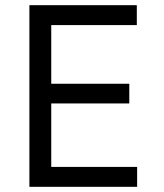

<svg xmlns="http://www.w3.org/2000/svg" viewBox="-20 -720 632 740"><path d="M93.3 -700H507.3V-623.3H177.5V-397.2H478.3V-321.3H177.5V-76.7H508.5V0H93.3Z"/></svg>

Font: Oak Sans Light
Style: Regular
Weight: 400
Designer: Erik Kennedy, Walven
Foundry: Erik Kennedy, Walven
Version: Version 1.100;Glyphs 3.1.2 (3151)